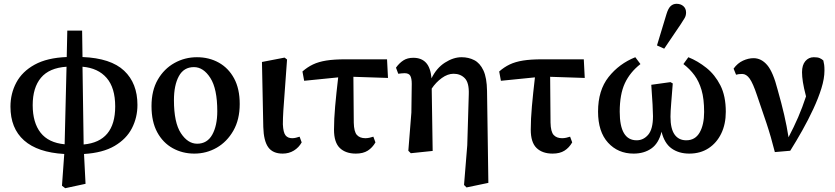

<svg xmlns="http://www.w3.org/2000/svg" viewBox="-20 -794 4393 1010"><path d="M152 -241Q152 -149 193.5 -96Q235 -43 320 -35L330 -443Q239 -437 195.5 -385Q152 -333 152 -241ZM586 -234Q586 -332 541 -384Q496 -436 414 -443L420 -34Q586 -49 586 -234ZM306 183 318 16Q178 8 106.5 -55.5Q35 -119 35 -233Q35 -302 66 -360Q97 -418 162.5 -454Q228 -490 331 -494L334 -633H412L414 -494Q563 -488 633 -422Q703 -356 703 -242Q703 -176 674 -119.5Q645 -63 583 -26.5Q521 10 422 16L430 173L323 196Z M1002 14Q940 14 888.5 -14.5Q837 -43 807 -98.5Q777 -154 777 -236Q777 -318 810 -375Q843 -432 897.5 -462.5Q952 -493 1016 -493Q1080 -493 1131 -464.5Q1182 -436 1211.5 -381.5Q1241 -327 1241 -247Q1241 -165 1207.5 -106.5Q1174 -48 1120 -17Q1066 14 1002 14ZM1017 -38Q1070 -38 1096.5 -85.5Q1123 -133 1123 -209Q1123 -327 1086.5 -384Q1050 -441 1000 -441Q947 -441 921 -393.5Q895 -346 895 -267Q895 -149 931.5 -93.5Q968 -38 1017 -38Z M1467 14Q1415 14 1391 -19.5Q1367 -53 1365 -126L1358 -468L1477 -491L1490 -481Q1483 -379 1478 -315.5Q1473 -252 1470.5 -212Q1468 -172 1468 -140Q1470 -97 1482 -82Q1494 -67 1517 -67Q1527 -67 1537 -69.5Q1547 -72 1556 -75L1567 -45Q1552 -18 1526 -2Q1500 14 1467 14Z M1580 -369 1571 -418Q1597 -441 1626.5 -455Q1656 -469 1696.5 -475.5Q1737 -482 1797 -482H2016L2021 -384L1839 -390L1841 -149Q1842 -101 1857.5 -84Q1873 -67 1902 -67Q1913 -67 1924 -69.5Q1935 -72 1944 -75L1955 -45Q1939 -17 1914.5 -1.5Q1890 14 1852 14Q1798 14 1767.5 -15.5Q1737 -45 1737 -112Q1737 -167 1743 -234.5Q1749 -302 1759 -387Z M2421 179 2438 -30 2446 -299Q2448 -359 2425 -382.5Q2402 -406 2366 -406Q2335 -406 2304 -383.5Q2273 -361 2251 -328L2256 0L2141 12L2128 -1L2144 -202L2146 -353Q2146 -381 2138.5 -395Q2131 -409 2108 -409Q2101 -409 2092 -408Q2083 -407 2075 -406L2063 -438Q2080 -462 2101.5 -476Q2123 -490 2154 -490Q2197 -490 2221 -464Q2245 -438 2250 -382Q2276 -436 2320.5 -464.5Q2365 -493 2408 -493Q2445 -493 2475 -477.5Q2505 -462 2523 -423.5Q2541 -385 2542 -316L2549 168L2434 192Z M2615 -369 2606 -418Q2632 -441 2661.5 -455Q2691 -469 2731.5 -475.5Q2772 -482 2832 -482H3051L3056 -384L2874 -390L2876 -149Q2877 -101 2892.5 -84Q2908 -67 2937 -67Q2948 -67 2959 -69.5Q2970 -72 2979 -75L2990 -45Q2974 -17 2949.5 -1.5Q2925 14 2887 14Q2833 14 2802.5 -15.5Q2772 -45 2772 -112Q2772 -167 2778 -234.5Q2784 -302 2794 -387Z M3313 14Q3231 14 3178.5 -43.5Q3126 -101 3126 -207Q3126 -319 3181.5 -389Q3237 -459 3322 -493L3349 -457Q3294 -414 3267 -356Q3240 -298 3240 -206Q3240 -56 3329 -56Q3365 -56 3390 -85.5Q3415 -115 3415 -183Q3415 -224 3406 -348L3507 -362L3519 -355Q3515 -302 3511 -254Q3507 -206 3507 -180Q3507 -117 3528.5 -86.5Q3550 -56 3590 -56Q3637 -56 3660.5 -97Q3684 -138 3684 -205Q3684 -274 3670.5 -320Q3657 -366 3633 -398.5Q3609 -431 3575 -457L3601 -493Q3651 -473 3696 -437Q3741 -401 3769.5 -345Q3798 -289 3798 -206Q3798 -141 3774 -91.5Q3750 -42 3707 -14Q3664 14 3606 14Q3551 14 3513 -13Q3475 -40 3460 -101Q3445 -40 3406.5 -13Q3368 14 3313 14ZM3436 -555 3486 -720Q3495 -750 3508 -762Q3521 -774 3539 -774Q3561 -774 3575 -761.5Q3589 -749 3589 -728Q3589 -712 3581.5 -699Q3574 -686 3560 -665L3474 -538Z M4056 6Q4036 -74 4012 -146Q3988 -218 3962 -293Q3941 -356 3923.5 -380.5Q3906 -405 3884 -405Q3874 -405 3866.5 -404Q3859 -403 3852 -401L3839 -433Q3860 -462 3888.5 -475Q3917 -488 3944 -488Q3985 -488 4016 -451.5Q4047 -415 4071 -321Q4091 -251 4105 -190.5Q4119 -130 4128 -72Q4156 -125 4178.5 -177Q4201 -229 4220 -287Q4208 -333 4203.5 -362.5Q4199 -392 4199 -414Q4199 -452 4216.5 -472.5Q4234 -493 4261 -493Q4281 -493 4291.5 -488.5Q4302 -484 4311 -476Q4314 -464 4315.5 -453Q4317 -442 4317 -423Q4317 -381 4301 -329.5Q4285 -278 4258.5 -221Q4232 -164 4200.5 -108Q4169 -52 4137 -1Z"/></svg>

Font: Source Serif Pro Semibold
Style: Regular
Weight: 600
Designer: Frank Grießhammer
Foundry: Adobe Systems Incorporated
Version: Version 3.000;hotconv 1.0.109;makeotfexe 2.5.65596